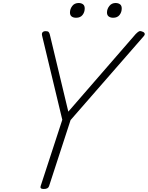

<svg xmlns="http://www.w3.org/2000/svg" viewBox="-20 -1242 982 1276"><path d="M271 14Q244 14 250 -5L394 -446L260 -1004Q256 -1020 263 -1027.5Q270 -1035 283 -1035Q298 -1035 303 -1029.5Q308 -1024 311 -1013L434 -500L882 -1016Q895 -1029 903.5 -1033.5Q912 -1038 925 -1032Q937 -1029 941 -1020.5Q945 -1012 934 -1000L449 -444L306 -5Q300 14 271 14ZM486 -1124Q467 -1124 456 -1132.5Q445 -1141 445 -1159Q445 -1182 460 -1202Q475 -1222 503 -1222Q520 -1222 531.5 -1213.5Q543 -1205 543 -1186Q543 -1161 528.5 -1142.5Q514 -1124 486 -1124ZM732 -1124Q714 -1124 702.5 -1132.5Q691 -1141 691 -1159Q691 -1182 706.5 -1202Q722 -1222 748 -1222Q766 -1222 777.5 -1213.5Q789 -1205 789 -1186Q789 -1161 774.5 -1142.5Q760 -1124 732 -1124Z"/></svg>

Font: Playwrite CO ExtraLight
Style: Regular
Weight: 250
Version: Version 1.002